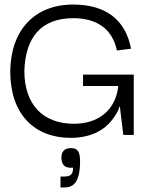

<svg xmlns="http://www.w3.org/2000/svg" viewBox="-20 -593 649 844"><path d="M291 13C380 13 439 -22 472 -65C489 -86 500 -106 505 -124H507L522 0H568V-265H345V-215H500C488 -106 410 -49 305 -49C168 -49 87 -134 87 -282C92 -427 159 -513 302 -513C401 -513 473 -470 494 -371L556 -379C532 -506 445 -573 302 -573C132 -573 27 -461 25 -279C25 -92 130 13 291 13ZM265 231C316 231 332 185 332 116C332 72 320 58 292 58C260 58 250 77 250 100C250 131 265 148 301 144C301 167 296 183 263 183H246V231Z"/></svg>

Font: OSH Darker Grotesque Medium
Style: Regular
Weight: 500
Designer: Gabriel Lam
Foundry: TypeRant
Version: Version 1.000;Glyphs 3.1.1 (3148)